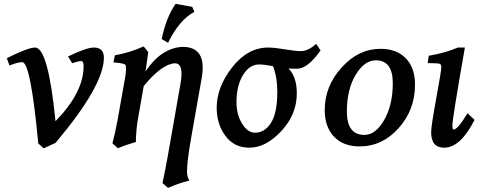

<svg xmlns="http://www.w3.org/2000/svg" viewBox="-20 -729 2440 970"><path d="M200.7 20.5 173.3 -4.4Q134.8 -415 92.3 -415Q69.3 -415 27.8 -397.9L14.6 -435.1Q122.1 -488.8 157.2 -488.8Q223.6 -488.8 260.3 -116.7Q402.3 -261.7 402.3 -394.5Q402.3 -420.4 390.6 -420.4Q375.5 -420.4 344.7 -409.7L323.7 -443.8Q417 -488.8 454.1 -488.8Q504.9 -488.8 504.9 -437.5Q504.9 -296.9 260.7 -7.3Z M829.1 220.2 800.8 195.8Q815.4 129.9 829.1 51.3L891.1 -301.3Q897 -332.5 897 -355.5Q897 -409.2 864.7 -409.2Q799.3 -407.2 706.1 -294.4L675.8 -121.6Q667.5 -71.8 666.5 -11.7Q615.7 2.9 575.7 20L547.9 -4.9Q559.6 -47.4 572.8 -115.7L612.8 -340.8Q616.7 -363.8 616.7 -378.9Q616.7 -399.4 612.3 -402.8Q599.6 -410.6 553.2 -413.6L560.5 -449.7Q635.7 -462.9 705.6 -494.6L729 -465.8L715.3 -368.7Q795.4 -487.3 902.3 -492.2Q1003.9 -492.2 1003.9 -388.2Q1003.9 -367.7 1000.5 -343.3L945.3 -30.3Q924.8 85.9 924.8 138.2Q924.8 166.5 937 183.1Q881.8 196.8 829.1 220.2ZM829.1 -512.7 796.9 -531.7Q819.3 -641.1 867.2 -709.5L951.2 -694.3L961.9 -669.4Q884.8 -627.4 829.1 -512.7Z M1268.6 -58.6Q1317.4 -58.6 1349.1 -108.4Q1380.9 -158.2 1380.9 -263.7Q1380.9 -340.8 1358.9 -395Q1315.4 -403.3 1288.1 -403.3Q1240.7 -403.3 1207.8 -349.9Q1174.8 -296.4 1174.8 -211.9Q1174.8 -150.4 1202.9 -104.5Q1231 -58.6 1268.6 -58.6ZM1239.7 17.1Q1162.6 17.1 1118.7 -42.7Q1074.7 -102.5 1074.7 -184.6Q1074.7 -288.6 1152.8 -388.7Q1231 -488.8 1335 -488.8Q1366.2 -488.8 1419.4 -479.7Q1472.7 -470.7 1500.5 -470.7Q1536.6 -470.7 1577.1 -507.3L1599.6 -474.1Q1534.2 -381.8 1481 -381.8Q1446.8 -381.8 1437.5 -383.3Q1479.5 -340.8 1479.5 -257.3Q1479.5 -150.9 1401.4 -66.9Q1323.2 17.1 1239.7 17.1Z M1821.3 -47.4Q1877.4 -47.4 1920.9 -122.8Q1964.4 -198.2 1964.4 -309.1Q1964.4 -424.3 1878.9 -424.3Q1820.8 -424.3 1776.6 -350.6Q1732.4 -276.9 1732.4 -165Q1732.4 -47.4 1821.3 -47.4ZM1796.4 10.7Q1714.8 10.7 1667.7 -38.3Q1620.6 -87.4 1620.6 -173.3Q1620.6 -293.9 1706.1 -388.2Q1791.5 -482.4 1902.3 -482.4Q1983.4 -482.4 2030 -434.6Q2076.7 -386.7 2076.7 -301.3Q2076.7 -174.3 1994.1 -81.8Q1911.6 10.7 1796.4 10.7Z M2223.6 17.1Q2158.2 17.1 2158.2 -61Q2158.2 -91.3 2183.8 -231.4Q2209.5 -371.6 2209.5 -388.7Q2209.5 -404.3 2201.2 -406.7Q2190.4 -410.2 2140.6 -410.2L2146 -447.3Q2230 -461.4 2293 -488.8H2328.6Q2265.6 -129.4 2265.6 -96.7Q2265.6 -74.7 2271.5 -74.7Q2293 -74.7 2341.8 -157.2L2377.4 -123.5Q2306.6 17.1 2223.6 17.1Z"/></svg>

Font: Kelvinch
Style: Bold Italic
Weight: 700
Italic angle: -10°
Designer: Paul James Miller
Foundry: High-Logic / Made with FontCreator
Version: Version 3.30 September 23, 2016